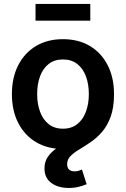

<svg xmlns="http://www.w3.org/2000/svg" viewBox="-20 -746 640 976"><path d="M299.8 11.2Q221.2 11.2 162.8 -23.7Q104.5 -58.6 72.5 -121.3Q40.5 -184.1 40.5 -267.6Q40.5 -351.1 72.5 -414.1Q104.5 -477.1 162.8 -512Q221.2 -546.9 299.8 -546.9Q378.9 -546.9 437.3 -512Q495.6 -477.1 527.6 -414.1Q559.6 -351.1 559.6 -267.6Q559.6 -184.1 527.6 -121.3Q495.6 -58.6 437.3 -23.7Q378.9 11.2 299.8 11.2ZM299.8 -91.8Q343.3 -91.8 372.6 -115Q401.9 -138.2 416.7 -178Q431.6 -217.8 431.6 -267.6Q431.6 -318.4 416.7 -358.2Q401.9 -397.9 372.6 -420.9Q343.3 -443.8 299.8 -443.8Q256.8 -443.8 227.5 -420.9Q198.2 -397.9 183.6 -358.2Q168.9 -318.4 168.9 -267.6Q168.9 -217.8 183.6 -178Q198.2 -138.2 227.5 -115Q256.8 -91.8 299.8 -91.8ZM330.6 209.5Q274.9 209.5 240.5 183.8Q206.1 158.2 206.1 110.4Q206.1 77.1 221.7 53.5Q237.3 29.8 263.4 10.7Q289.6 -8.3 320.6 -26.1Q351.6 -43.9 382.6 -64.7Q413.6 -85.4 439.7 -112.5Q465.8 -139.6 481.4 -177.5Q497.1 -215.3 497.1 -267.6H559.6Q559.6 -199.2 542.5 -152.6Q525.4 -106 498.3 -75Q471.2 -43.9 440.4 -23.2Q409.7 -2.4 382.6 13.9Q355.5 30.3 338.4 47.4Q321.3 64.5 321.3 89.4Q321.3 106 330.8 115.5Q340.3 125 360.4 125Q370.6 125 379.4 122.3Q388.2 119.6 396.5 115.7L420.4 190.4Q403.8 197.8 380.4 203.6Q356.9 209.5 330.6 209.5ZM439 -726.1V-641.1H160.6V-726.1Z"/></svg>

Font: Inter 18pt SemiBold
Style: Regular
Weight: 600
Designer: Rasmus Andersson
Foundry: rsms
Version: Version 4.001;git-66647c0bb